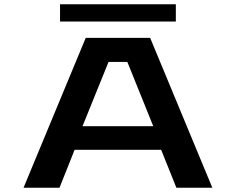

<svg xmlns="http://www.w3.org/2000/svg" viewBox="-20 -877 1104 897"><path d="M972 0H804L733 -177H328.5L258 0H90L380.5 -700H681.5ZM487 -587.5 365.5 -287.5H696L575 -587.5ZM260.5 -776.5V-857H801.5V-776.5Z"/></svg>

Font: Trispace Expanded SemiBold
Style: Regular
Weight: 600
Width: 7
Designer: Tyler Finck
Foundry: Etcetera Type Company
Version: Version 1.210; ttfautohint (v1.8.3)